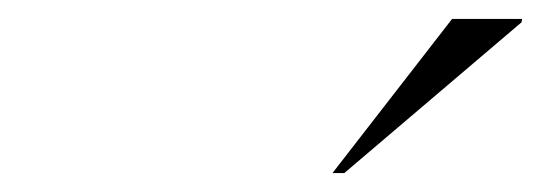

<svg xmlns="http://www.w3.org/2000/svg" viewBox="-20 -752 572 203"><path d="M331.5 -569 458 -732H532L531.5 -728.5L344 -569Z"/></svg>

Font: Newsreader Display Light
Style: Italic
Weight: 300
Italic angle: -17°
Designer: Hugues Gentile
Foundry: Production Type
Version: Version 1.001